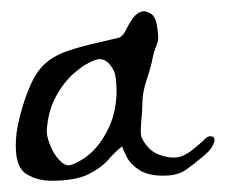

<svg xmlns="http://www.w3.org/2000/svg" viewBox="-20 -323 401 341"><path d="M346 -78Q349 -81 354 -81Q361 -81 361 -74Q361 -70 356.5 -62Q352 -54 338 -43Q324 -31 309.5 -21Q295 -11 270 -11Q243 -11 227.5 -21Q212 -31 205.5 -43.5Q199 -56 197 -63Q185 -54 172.5 -39.5Q160 -25 137 -13.5Q114 -2 71 -2Q47 -2 27.5 -13.5Q8 -25 8 -64Q8 -75 9.5 -87.5Q11 -100 15 -115Q27 -162 43 -189Q59 -216 91 -229Q111 -237 140 -244Q169 -251 191 -256Q198 -258 203.5 -269.5Q209 -281 216 -291Q220 -296 225 -299.5Q230 -303 236 -303Q241 -303 249 -298Q256 -293 258.5 -279Q261 -265 261 -253Q260 -247 256.5 -238.5Q253 -230 251 -220Q249 -207 241 -183Q233 -159 233 -143Q233 -129 231 -108.5Q229 -88 231 -80Q242 -56 262 -48.5Q282 -41 297 -44Q308 -46 322 -57Q336 -68 346 -78ZM184 -192Q182 -200 174.5 -209Q167 -218 156 -218Q154 -218 148 -216Q131 -210 112 -193.5Q93 -177 79 -151Q65 -125 63 -90Q63 -80 69.5 -64Q76 -48 87 -37Q98 -26 109 -31Q133 -41 149.5 -59.5Q166 -78 177 -105Q182 -118 184.5 -132.5Q187 -147 187 -160Q187 -172 186 -180.5Q185 -189 184 -192Z"/></svg>

Font: Ingrid Darling
Style: Regular
Weight: 400
Designer: Robert E. Leuschke
Foundry: Robert E. Leuschke
Version: Version 1.010; ttfautohint (v1.8.3)